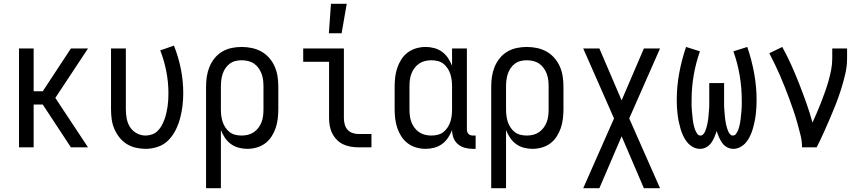

<svg xmlns="http://www.w3.org/2000/svg" viewBox="-20 -775 4540 1010"><path d="M80 0V-520H157V-295H205L353 -520H443L271 -260L443 0H353L205 -225H157V0Z M746 8Q720 8 694 2Q668 -4 646 -18Q624 -32 607.5 -53Q591 -74 581 -98Q571 -122 567.5 -148Q564 -174 564 -200V-520H642V-200Q642 -176 646.5 -151.5Q651 -127 664 -106.5Q677 -86 699 -74Q721 -62 745 -62Q763 -62 780 -68Q797 -74 809.5 -86.5Q822 -99 830.5 -114.5Q839 -130 845 -146.5Q851 -163 855 -180Q859 -197 861.5 -214.5Q864 -232 865 -249.5Q866 -267 866 -285Q866 -342 855 -399Q844 -456 823 -510L895 -535Q919 -475 931.5 -412Q944 -349 944 -284Q944 -251 940 -218Q936 -185 927.5 -153Q919 -121 904 -91Q889 -61 866 -37.5Q843 -14 811 -3Q779 8 746 8Z M1064 215V-320Q1064 -347 1068 -373Q1072 -399 1082 -423.5Q1092 -448 1109 -469Q1126 -490 1149 -503.5Q1172 -517 1198 -522.5Q1224 -528 1251 -528Q1278 -528 1304.5 -522.5Q1331 -517 1354.5 -504Q1378 -491 1396 -470.5Q1414 -450 1425 -425Q1436 -400 1440 -373.5Q1444 -347 1444 -320V-200Q1444 -175 1441 -150Q1438 -125 1430 -101.5Q1422 -78 1408.5 -57Q1395 -36 1375 -21Q1355 -6 1330.5 1Q1306 8 1281 8Q1258 8 1235.5 2Q1213 -4 1194.5 -17.5Q1176 -31 1163 -50.5Q1150 -70 1142 -91V215ZM1251 -62Q1268 -62 1284.5 -66Q1301 -70 1315 -79.5Q1329 -89 1339.5 -103Q1350 -117 1356 -133Q1362 -149 1364 -166Q1366 -183 1366 -200V-320Q1366 -337 1364 -354Q1362 -371 1356 -387Q1350 -403 1340 -417Q1330 -431 1316 -440.5Q1302 -450 1285 -454Q1268 -458 1251 -458Q1234 -458 1218 -454Q1202 -450 1188.5 -440Q1175 -430 1165.5 -415.5Q1156 -401 1151 -385.5Q1146 -370 1144 -353.5Q1142 -337 1142 -320V-200Q1142 -183 1144 -166.5Q1146 -150 1151 -134.5Q1156 -119 1165.5 -104.5Q1175 -90 1188 -80Q1201 -70 1217.5 -66Q1234 -62 1251 -62Z M1710 -600 1721 -755H1804L1777 -600ZM1866 0Q1845 0 1824.5 -3.5Q1804 -7 1785 -16Q1766 -25 1751.5 -40Q1737 -55 1727.5 -74Q1718 -93 1714.5 -113.5Q1711 -134 1711 -155V-450H1575V-520H1789V-155Q1789 -138 1793 -122Q1797 -106 1807.5 -93.5Q1818 -81 1834 -75.5Q1850 -70 1866 -70H1934V0Z M2219 8Q2194 8 2169.5 1Q2145 -6 2125 -21Q2105 -36 2091.5 -57Q2078 -78 2070 -101.5Q2062 -125 2059 -150Q2056 -175 2056 -200V-320Q2056 -345 2059 -370Q2062 -395 2070 -418.5Q2078 -442 2091.5 -463Q2105 -484 2125 -499Q2145 -514 2169.5 -521Q2194 -528 2219 -528Q2242 -528 2264.5 -522Q2287 -516 2305.5 -502.5Q2324 -489 2337 -469.5Q2350 -450 2358 -429V-520H2436V-93Q2436 -87 2438 -81Q2440 -75 2444.5 -70.5Q2449 -66 2455 -64Q2461 -62 2467 -62H2482V8H2467Q2446 8 2425.5 2.5Q2405 -3 2389 -16.5Q2373 -30 2365.5 -50Q2358 -70 2358 -91Q2350 -70 2337 -50.5Q2324 -31 2305.5 -17.5Q2287 -4 2264.5 2Q2242 8 2219 8ZM2249 -62Q2266 -62 2282.5 -66Q2299 -70 2312 -80Q2325 -90 2334.5 -104.5Q2344 -119 2349 -134.5Q2354 -150 2356 -166.5Q2358 -183 2358 -200V-320Q2358 -337 2356 -353.5Q2354 -370 2349 -385.5Q2344 -401 2334.5 -415.5Q2325 -430 2312 -440Q2299 -450 2282.5 -454Q2266 -458 2249 -458Q2232 -458 2215.5 -454Q2199 -450 2185 -440.5Q2171 -431 2160.5 -417Q2150 -403 2144 -387Q2138 -371 2136 -354Q2134 -337 2134 -320V-200Q2134 -183 2136 -166Q2138 -149 2144 -133Q2150 -117 2160.5 -103Q2171 -89 2185 -79.5Q2199 -70 2215.5 -66Q2232 -62 2249 -62Z M2564 215V-320Q2564 -347 2568 -373Q2572 -399 2582 -423.5Q2592 -448 2609 -469Q2626 -490 2649 -503.5Q2672 -517 2698 -522.5Q2724 -528 2751 -528Q2778 -528 2804.5 -522.5Q2831 -517 2854.5 -504Q2878 -491 2896 -470.5Q2914 -450 2925 -425Q2936 -400 2940 -373.5Q2944 -347 2944 -320V-200Q2944 -175 2941 -150Q2938 -125 2930 -101.5Q2922 -78 2908.5 -57Q2895 -36 2875 -21Q2855 -6 2830.5 1Q2806 8 2781 8Q2758 8 2735.5 2Q2713 -4 2694.5 -17.5Q2676 -31 2663 -50.5Q2650 -70 2642 -91V215ZM2751 -62Q2768 -62 2784.5 -66Q2801 -70 2815 -79.5Q2829 -89 2839.5 -103Q2850 -117 2856 -133Q2862 -149 2864 -166Q2866 -183 2866 -200V-320Q2866 -337 2864 -354Q2862 -371 2856 -387Q2850 -403 2840 -417Q2830 -431 2816 -440.5Q2802 -450 2785 -454Q2768 -458 2751 -458Q2734 -458 2718 -454Q2702 -450 2688.5 -440Q2675 -430 2665.5 -415.5Q2656 -401 2651 -385.5Q2646 -370 2644 -353.5Q2642 -337 2642 -320V-200Q2642 -183 2644 -166.5Q2646 -150 2651 -134.5Q2656 -119 2665.5 -104.5Q2675 -90 2688 -80Q2701 -70 2717.5 -66Q2734 -62 2751 -62Z M3048 215 3210 -152 3048 -520H3133L3250 -247L3367 -520H3452L3290 -152L3452 215H3367L3250 -58L3133 215Z M3662 8Q3643 8 3625.5 -1.5Q3608 -11 3595.5 -26Q3583 -41 3574.5 -59Q3566 -77 3560.5 -95.5Q3555 -114 3551 -133Q3547 -152 3544.5 -171.5Q3542 -191 3541 -210.5Q3540 -230 3540 -249Q3540 -320 3553 -390.5Q3566 -461 3589 -528L3662 -505Q3640 -443 3629 -378.5Q3618 -314 3618 -248Q3618 -238 3618 -228Q3618 -218 3618.5 -208Q3619 -198 3620 -188Q3621 -178 3622 -168Q3623 -158 3624 -148Q3625 -138 3627 -128Q3629 -118 3631.5 -108Q3634 -98 3638 -89Q3642 -80 3648 -71Q3654 -62 3665 -62Q3673 -62 3679.5 -69Q3686 -76 3689.5 -84.5Q3693 -93 3695.5 -101.5Q3698 -110 3700 -118.5Q3702 -127 3703.5 -136Q3705 -145 3706 -153.5Q3707 -162 3707.5 -171Q3708 -180 3709 -189Q3710 -198 3710.5 -207Q3711 -216 3711 -224.5Q3711 -233 3711 -242Q3711 -251 3711 -260V-338H3789V-260Q3789 -251 3789 -242Q3789 -233 3789 -224.5Q3789 -216 3789.5 -207Q3790 -198 3791 -189Q3792 -180 3792.5 -171Q3793 -162 3794 -153.5Q3795 -145 3796.5 -136Q3798 -127 3800 -118.5Q3802 -110 3804.5 -101.5Q3807 -93 3810.5 -84.5Q3814 -76 3820.5 -69Q3827 -62 3835 -62Q3846 -62 3852 -71Q3858 -80 3862 -89Q3866 -98 3868.5 -108Q3871 -118 3873 -128Q3875 -138 3876 -148Q3877 -158 3878 -168Q3879 -178 3880 -188Q3881 -198 3881.5 -208Q3882 -218 3882 -228Q3882 -238 3882 -248Q3882 -314 3871 -378.5Q3860 -443 3838 -505L3911 -528Q3934 -461 3947 -390.5Q3960 -320 3960 -249Q3960 -230 3959 -210.5Q3958 -191 3955.5 -171.5Q3953 -152 3949 -133Q3945 -114 3939.5 -95.5Q3934 -77 3925.5 -59Q3917 -41 3904.5 -26Q3892 -11 3874.5 -1.5Q3857 8 3838 8Q3820 8 3804.5 -0.5Q3789 -9 3779 -23Q3769 -37 3762 -53.5Q3755 -70 3750 -86Q3745 -70 3738 -53.5Q3731 -37 3721 -23Q3711 -9 3695.5 -0.5Q3680 8 3662 8Z M4199 0Q4199 -33 4191 -65Q4183 -97 4174 -129Q4165 -161 4154.5 -192Q4144 -223 4132.5 -254Q4121 -285 4109 -315.5Q4097 -346 4084 -376Q4071 -406 4056.5 -436Q4042 -466 4027 -495L4095 -528Q4121 -481 4143 -432Q4165 -383 4184.5 -333Q4204 -283 4222 -232.5Q4240 -182 4254 -130Q4266 -157 4278 -184.5Q4290 -212 4300.5 -239.5Q4311 -267 4321 -295Q4331 -323 4339 -351.5Q4347 -380 4352.5 -409Q4358 -438 4358 -468V-520H4436V-468Q4436 -427 4426.5 -386Q4417 -345 4404.5 -305.5Q4392 -266 4377 -227.5Q4362 -189 4345.5 -151Q4329 -113 4312 -75Q4295 -37 4276 0Z"/></svg>

Font: Iosevka Term SS14
Style: Regular
Weight: 400
Monospace: yes
Designer: Belleve Invis
Foundry: Belleve Invis
Version: Version 24.1.1; ttfautohint (v1.8.4)